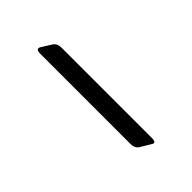

<svg xmlns="http://www.w3.org/2000/svg" viewBox="17 -431 362 362"><g transform="rotate(45 198.0 -250.0)"><path d="M328.5 -268.5Q342.5 -268.5 336 -259.5L324 -239.5Q319 -232 308 -232H67.5Q53 -232 59.5 -242L71.5 -261Q76.5 -268.5 87 -268.5Z"/></g></svg>

Font: Fraunces 9pt Thin
Style: Italic
Weight: 100
Italic angle: -16°
Version: Version 1.000;[b76b70a41]